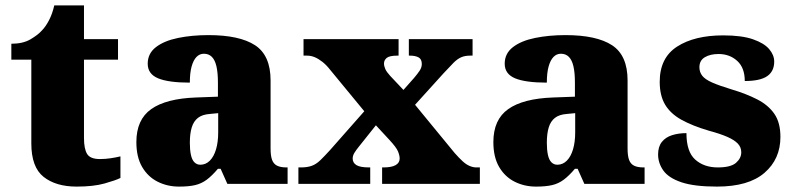

<svg xmlns="http://www.w3.org/2000/svg" viewBox="-20 -681 2934 711"><path d="M264 10Q187 10 141.5 -26Q96 -62 96 -150V-460H22V-519Q65 -519 93 -535.5Q121 -552 135 -568Q149 -582 161.5 -606Q174 -630 181 -661H291V-536H417V-460H291V-170Q291 -130 302.5 -111Q314 -92 350 -92Q370 -92 390 -95Q410 -98 426 -102V-22Q408 -13 367 -1.5Q326 10 264 10Z M643 10Q600 10 564 -8Q528 -26 506.5 -62.5Q485 -99 485 -155Q485 -238 540 -277Q595 -316 706 -320L787 -323V-375Q787 -412 781.5 -435.5Q776 -459 764.5 -470.5Q753 -482 735 -482Q719 -482 707.5 -470Q696 -458 689.5 -434.5Q683 -411 683 -375Q604 -375 565.5 -391Q527 -407 527 -445Q527 -483 557.5 -506.5Q588 -530 639.5 -540.5Q691 -551 752 -551Q867 -551 924.5 -513.5Q982 -476 982 -383V-131Q982 -104 987.5 -89Q993 -74 1006 -67.5Q1019 -61 1041 -61H1045V0H822L797 -56H787Q765 -30 745.5 -15.5Q726 -1 702.5 4.5Q679 10 643 10ZM722 -71Q742 -71 757 -86Q772 -101 780 -128Q788 -155 788 -191V-262L757 -259Q729 -257 713 -244.5Q697 -232 690 -209Q683 -186 683 -152Q683 -126 687 -107.5Q691 -89 700 -80Q709 -71 722 -71Z M1085 0V-61H1094Q1118 -61 1134.5 -67Q1151 -73 1166 -87.5Q1181 -102 1202 -125L1329 -269L1203 -422Q1189 -440 1174.5 -451.5Q1160 -463 1146 -469Q1132 -475 1117 -475H1104V-536H1456V-475H1452Q1422 -475 1412 -466.5Q1402 -458 1402 -446Q1402 -436 1407 -425Q1412 -414 1425 -400L1474 -348L1513 -392Q1525 -406 1533.5 -418.5Q1542 -431 1542 -444Q1542 -462 1530 -468.5Q1518 -475 1498 -475H1494V-536H1730V-475H1721Q1702 -475 1688 -469Q1674 -463 1659.5 -448.5Q1645 -434 1622 -409L1517 -293L1664 -114Q1680 -96 1693 -84Q1706 -72 1719 -66.5Q1732 -61 1744 -61H1757V0H1395V-61H1400Q1430 -61 1445 -69.5Q1460 -78 1460 -94Q1460 -105 1454 -120Q1448 -135 1422 -163L1372 -217L1309 -138Q1300 -127 1293 -116Q1286 -105 1286 -94Q1286 -78 1300 -69.5Q1314 -61 1347 -61H1351V0Z M1965 10Q1922 10 1886 -8Q1850 -26 1828.5 -62.5Q1807 -99 1807 -155Q1807 -238 1862 -277Q1917 -316 2028 -320L2109 -323V-375Q2109 -412 2103.5 -435.5Q2098 -459 2086.5 -470.5Q2075 -482 2057 -482Q2041 -482 2029.5 -470Q2018 -458 2011.5 -434.5Q2005 -411 2005 -375Q1926 -375 1887.5 -391Q1849 -407 1849 -445Q1849 -483 1879.5 -506.5Q1910 -530 1961.5 -540.5Q2013 -551 2074 -551Q2189 -551 2246.5 -513.5Q2304 -476 2304 -383V-131Q2304 -104 2309.5 -89Q2315 -74 2328 -67.5Q2341 -61 2363 -61H2367V0H2144L2119 -56H2109Q2087 -30 2067.5 -15.5Q2048 -1 2024.5 4.5Q2001 10 1965 10ZM2044 -71Q2064 -71 2079 -86Q2094 -101 2102 -128Q2110 -155 2110 -191V-262L2079 -259Q2051 -257 2035 -244.5Q2019 -232 2012 -209Q2005 -186 2005 -152Q2005 -126 2009 -107.5Q2013 -89 2022 -80Q2031 -71 2044 -71Z M2635 10Q2551 10 2503.5 -6Q2456 -22 2436.5 -49.5Q2417 -77 2417 -109Q2417 -138 2431 -155.5Q2445 -173 2469 -180.5Q2493 -188 2522 -188Q2522 -119 2554.5 -90Q2587 -61 2638 -61Q2686 -61 2705.5 -78Q2725 -95 2725 -117Q2725 -136 2712 -149.5Q2699 -163 2672.5 -174.5Q2646 -186 2605 -197Q2544 -215 2503.5 -237.5Q2463 -260 2443 -293.5Q2423 -327 2423 -378Q2423 -467 2487.5 -508.5Q2552 -550 2658 -550Q2727 -550 2768.5 -535.5Q2810 -521 2828.5 -499Q2847 -477 2847 -453Q2847 -417 2821 -399Q2795 -381 2738 -381Q2738 -430 2710 -455.5Q2682 -481 2641 -481Q2610 -481 2590 -469Q2570 -457 2570 -432Q2570 -414 2580.5 -400.5Q2591 -387 2617 -375.5Q2643 -364 2689 -350Q2743 -334 2784 -313Q2825 -292 2847.5 -259.5Q2870 -227 2870 -174Q2870 -92 2811 -41Q2752 10 2635 10Z"/></svg>

Font: Noto Serif Bengali Black
Style: Regular
Weight: 900
Version: Version 2.003